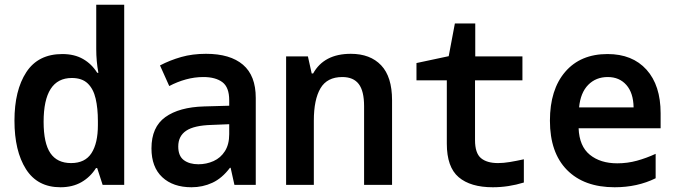

<svg xmlns="http://www.w3.org/2000/svg" viewBox="-20 -780 2855 810"><path d="M235 10Q138 10 89.5 -66.5Q41 -143 41 -271Q41 -399 91 -475.5Q141 -552 243 -552Q294 -552 330.5 -531Q367 -510 390 -473H395Q386 -522 386 -573V-760H504V0H413L390 -71H385Q361 -33 323.5 -11.5Q286 10 235 10ZM280 -92Q339 -92 366 -134Q393 -176 393 -252V-269Q393 -323 383.5 -364Q374 -405 350 -428Q326 -451 283 -451Q164 -451 164 -266Q164 -176 192.5 -134Q221 -92 280 -92Z M788 10Q710 10 664.5 -32.5Q619 -75 619 -154Q619 -244 677.5 -286Q736 -328 841 -331L947 -334V-357Q947 -412 918 -433.5Q889 -455 838 -455Q801 -455 764.5 -445Q728 -435 694 -417L655 -504Q697 -526 744.5 -539.5Q792 -553 849 -553Q951 -553 1005 -507Q1059 -461 1059 -367V0H969L953 -72H950Q917 -28 876 -9Q835 10 788 10ZM817 -87Q851 -87 881 -100.5Q911 -114 929 -142.5Q947 -171 947 -214V-256L873 -253Q799 -251 765.5 -228.5Q732 -206 732 -162Q732 -122 755.5 -104.5Q779 -87 817 -87Z M1187 0V-542H1279L1295 -470H1301Q1347 -553 1460 -553Q1542 -553 1588 -504.5Q1634 -456 1634 -357V0H1516V-332Q1516 -396 1493.5 -425.5Q1471 -455 1424 -455Q1360 -455 1332 -407.5Q1304 -360 1304 -271V0Z M2059 10Q1965 10 1915 -32.5Q1865 -75 1865 -174V-441H1737V-514L1873 -543L1899 -681H1985V-542H2184V-441H1984V-189Q1984 -134 2009 -113Q2034 -92 2081 -92Q2104 -92 2131 -96.5Q2158 -101 2190 -108V-10Q2125 10 2059 10Z M2573 10Q2444 10 2372 -63Q2300 -136 2300 -271Q2300 -402 2364.5 -477Q2429 -552 2543 -552Q2648 -552 2707.5 -486Q2767 -420 2767 -302V-239H2421Q2424 -163 2468.5 -127Q2513 -91 2584 -91Q2627 -91 2667 -102Q2707 -113 2746 -131V-28Q2669 10 2573 10ZM2653 -327Q2652 -388 2622.5 -421.5Q2593 -455 2544 -455Q2494 -455 2461.5 -422Q2429 -389 2423 -327Z"/></svg>

Font: Noto Sans Mono SemiCondensed SemiBold
Style: Regular
Weight: 600
Width: 4
Designer: Monotype Design Team
Foundry: Monotype Imaging Inc.
Version: Version 2.014; ttfautohint (v1.8.4.7-5d5b)